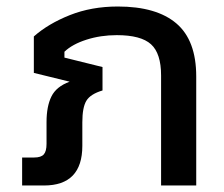

<svg xmlns="http://www.w3.org/2000/svg" viewBox="-20 -570 687 590"><path d="M48 -86H85Q106 -86 114.5 -95.5Q123 -105 123 -128V-195Q123 -243 138 -273.5Q153 -304 194 -319L84 -346V-458Q128 -497 194.5 -523.5Q261 -550 342 -550Q461 -550 522 -498Q583 -446 583 -335V0H475V-338Q475 -406 444 -434Q413 -462 339 -462Q289 -462 245.5 -448Q202 -434 178 -411V-393L295 -364V-292Q258 -281 245.5 -260.5Q233 -240 233 -194V-122Q233 0 115 0H48Z"/></svg>

Font: Kanit
Style: Regular
Weight: 400
Designer: Katatrad Team
Foundry: Cadson Demak
Version: Version 1.001